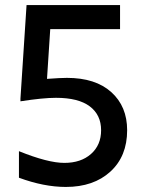

<svg xmlns="http://www.w3.org/2000/svg" viewBox="-20 -720 565 752"><path d="M450.2 -700.2V-606H176.8L164.1 -411.1Q217.8 -415 242.2 -415Q354 -415 416 -359.1Q478 -303.2 478 -210Q478 -107.9 412.4 -47.9Q346.7 12.2 237.8 12.2Q151.9 12.2 54.2 -23.9V-127.9Q168 -82 231.9 -82Q296.9 -82 336.4 -116.9Q376 -151.9 376 -210Q376 -270 331.5 -303.5Q287.1 -336.9 199.2 -336.9Q148.4 -336.9 60.1 -323.2V-334L84 -700.2Z"/></svg>

Font: TASA Explorer Medium
Style: Regular
Weight: 500
Designer: Weizhong Zhang
Foundry: Local Remote
Version: Version 1.000;Glyphs 3.1.2 (3151)